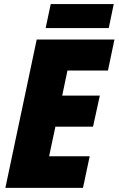

<svg xmlns="http://www.w3.org/2000/svg" viewBox="-20 -904 571 924"><path d="M5.9 0 156.7 -713.9H530.8L499.5 -564.5H304.7L279.3 -443.8H460.4L427.7 -294.4H246.6L216.3 -151.9H411.6L379.4 0ZM199.7 -769 224.1 -884.3H527.3L503.4 -769Z"/></svg>

Font: Open Sans SemiCondensed ExtraBold
Style: Italic
Weight: 800
Width: 4
Italic angle: -12°
Designer: Monotype Design Team
Foundry: Monotype Imaging Inc.
Version: Version 3.003